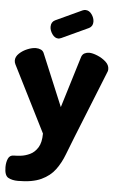

<svg xmlns="http://www.w3.org/2000/svg" viewBox="-61 -746 618 1004"><g transform="rotate(5 248.0 -243.5)"><path d="M72 217Q42 217 21.5 206Q1 195 1 151Q1 125 9.5 106Q18 87 39 87Q53 87 76 84.5Q99 82 123.5 70.5Q148 59 164.5 32.5Q181 6 181 -41L6 -389Q1 -399 1 -409Q1 -429 19 -446Q37 -463 61.5 -473Q86 -483 106 -483Q120 -483 132 -477.5Q144 -472 149 -458L262 -187L345 -458Q350 -472 361.5 -477.5Q373 -483 385 -483Q403 -483 428.5 -472.5Q454 -462 473 -445Q492 -428 492 -406Q492 -396 488 -389L346 -35Q327 12 310 57Q293 102 266.5 138Q240 174 194 195.5Q148 217 72 217ZM218 -543Q199 -543 185.5 -562.5Q172 -582 172 -601Q172 -626 192 -636L332 -701Q340 -704 346 -704Q366 -704 379.5 -685Q393 -666 393 -646Q393 -622 373 -612L233 -547Q229 -546 225.5 -544.5Q222 -543 218 -543Z"/></g></svg>

Font: Dosis ExtraBold
Style: Regular
Weight: 800
Designer: EdgarTolentino, PabloImpallari, IginoMarini
Foundry: EdgarTolentino, PabloImpallari, IginoMarini
Version: Version 3.001; ttfautohint (v1.8.2)